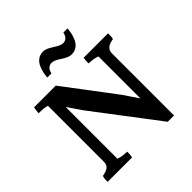

<svg xmlns="http://www.w3.org/2000/svg" viewBox="-217 -1094 1164 1164"><g transform="rotate(-45 365.0 -512.0)"><path d="M438 -794Q414 -794 376 -819.5Q338 -845 318 -845Q280 -845 271 -800H235Q247 -930 330 -930Q353 -930 391.5 -904.5Q430 -879 450 -879Q488 -879 497 -924H533Q521 -794 438 -794ZM686 -729Q686 -696 681 -683Q616 -675 616 -626V-94H562L248 -507L188 -595V-152Q215 -140 260 -140Q260 -134 260 -123Q260 -112 256 -94H47Q47 -100 47 -112.5Q47 -125 52 -140Q84 -145 100.5 -157.5Q117 -170 117 -197V-676Q93 -684 45 -684Q47 -715 51 -729H237L481 -406L545 -311V-671Q515 -683 473 -683Q473 -687 473 -697Q473 -707 476 -729Z"/></g></svg>

Font: Halant SemiBold
Style: Regular
Weight: 600
Designer: Hitesh Malaviya (Devanagari), Satya Rajpurohit (Latin)
Foundry: Indian Type Foundry
Version: Version 1.101;PS 1.0;hotconv 1.0.78;makeotf.lib2.5.61930; tt